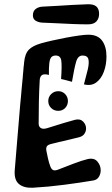

<svg xmlns="http://www.w3.org/2000/svg" viewBox="-20 -867 526 899"><path d="M49 -70Q54.5 -136.5 61.2 -217.5Q68 -298.5 75 -382Q75.5 -387 76 -392Q76.5 -397 77 -402Q77.5 -407 78 -412Q78.5 -418 79 -423.8Q79.5 -429.5 80 -435.5Q80.5 -441.5 81 -447Q82 -456.5 82.8 -465.8Q83.5 -475 84.5 -484.5Q85.5 -493 86.2 -501.5Q87 -510 87.5 -518Q88.5 -527 89.2 -535.8Q90 -544.5 90.5 -552.5Q91.5 -558.5 92 -564.5Q92.5 -570.5 93 -576Q97 -616 115.2 -634.5Q133.5 -653 172 -664Q194.5 -670.5 225.8 -677.5Q257 -684.5 290.2 -690.8Q323.5 -697 351 -700.8Q378.5 -704.5 393.5 -704.5Q437.5 -704.5 458 -676.8Q478.5 -649 478.5 -603Q478.5 -564 466.2 -531Q454 -498 430.5 -480.8Q407 -463.5 373 -472Q383.5 -510.5 390.8 -541Q398 -571.5 394 -589.2Q390 -607 366.5 -607Q345 -607 336.5 -578Q328 -549 317 -484Q303.5 -488 292 -490.8Q280.5 -493.5 266 -497Q270.5 -561.5 266.8 -584.2Q263 -607 241 -607Q227 -607 220 -598.8Q213 -590.5 210.8 -570.5Q208.5 -550.5 209 -516Q204.5 -517.5 200 -518.2Q195.5 -519 191 -519Q178.5 -519 172.8 -512Q167 -505 166 -492Q163 -441 162 -389.2Q161 -337.5 161 -288Q161 -274 171.2 -267.5Q181.5 -261 201 -267Q246 -281.5 280 -291.5Q314 -301.5 331 -306Q355 -312 369 -298Q383 -284 383 -265Q383 -252 375 -240.2Q367 -228.5 349 -224Q342.5 -222.5 335.8 -220.8Q329 -219 322 -217.5Q318 -216.5 314 -215.5Q310 -214.5 306 -213.5Q302.5 -213 299.5 -212.2Q296.5 -211.5 293.5 -210.5Q288.5 -209.5 284 -208.2Q279.5 -207 274.5 -206Q272.5 -205.5 270.2 -205Q268 -204.5 265.8 -204Q263.5 -203.5 261 -203Q258.5 -202.5 256.2 -202Q254 -201.5 251.5 -200.8Q249 -200 246.5 -199.5Q239.5 -198 232.8 -196.2Q226 -194.5 220 -193Q203.5 -189 199.2 -181.5Q195 -174 197 -162Q199.5 -148 204.5 -125.8Q209.5 -103.5 216 -87Q221.5 -73.5 229.5 -70.5Q237.5 -67.5 250 -72Q283 -85 323.8 -100.5Q364.5 -116 390 -122Q420.5 -129 436 -110.8Q451.5 -92.5 451.5 -70Q451.5 -53 443 -39Q434.5 -25 417 -22Q355.5 -11.5 280.5 -1.8Q205.5 8 134 12Q91.5 14 68.5 -5.5Q45.5 -25 49 -70ZM229 -60 294 -62Q297 -46.5 295.8 -34.8Q294.5 -23 288 -15.8Q281.5 -8.5 269 -7Q255 -5 246.5 -11.5Q238 -18 234 -30.8Q230 -43.5 229 -60ZM343 -54Q342.5 -58.5 341.8 -63Q341 -67.5 341 -72Q341 -90 356.2 -96Q371.5 -102 384 -102Q393 -102 398.8 -98.2Q404.5 -94.5 406 -86Q407 -82.5 407.8 -78.2Q408.5 -74 409 -70Q413 -50 398.2 -41.5Q383.5 -33 366 -33Q355.5 -33 350 -38Q344.5 -43 343 -54ZM253 -348Q233 -348 219.5 -361.2Q206 -374.5 206 -394Q206 -413 219.5 -426.5Q233 -440 253 -440Q272 -440 285 -426.5Q298 -413 298 -394Q298 -374.5 285 -361.2Q272 -348 253 -348ZM275 -649 321 -655Q321 -646.5 319.8 -640.5Q318.5 -634.5 313.8 -630.8Q309 -627 299 -626Q288.5 -625 283.5 -628Q278.5 -631 276.8 -636.8Q275 -642.5 275 -649ZM152 -588 147 -548Q134.5 -549.5 128.5 -555Q122.5 -560.5 123 -571Q124 -583 132.5 -585.5Q141 -588 152 -588ZM181 -836Q217.5 -837.5 251.8 -839.8Q286 -842 320 -844Q354 -846 390 -847Q418 -848 431 -836.8Q444 -825.5 444 -802Q444 -780.5 431.5 -766.8Q419 -753 392 -753Q357 -753 322 -754.5Q287 -756 251.2 -757.8Q215.5 -759.5 178 -761Q160 -762 147 -770Q134 -778 134 -795Q134 -815.5 147.8 -825.5Q161.5 -835.5 181 -836Z"/></svg>

Font: Kablammo
Style: Regular
Weight: 400
Designer: Travis Kochel, Lizy Gershenzon, Daria Petrova, Ethan Cohen
Foundry: Vectro Type Foundry
Version: Version 1.002